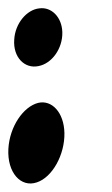

<svg xmlns="http://www.w3.org/2000/svg" viewBox="-46 -472 268 459"><path d="M-26 -116C-29 -59 4 -23 42 -36C79 -48 109 -102 108 -154C107 -203 78 -234 45 -226C10 -217 -23 -170 -26 -116ZM-12 -377C-15 -335 13 -307 46 -314C78 -320 104 -356 103 -395C102 -431 77 -456 48 -452C18 -449 -10 -416 -12 -377Z"/></svg>

Font: Charger Slice
Style: Regular
Weight: 400
Designer: Jasper
Foundry: Cannot Into Space Fonts
Version: Version 1.1